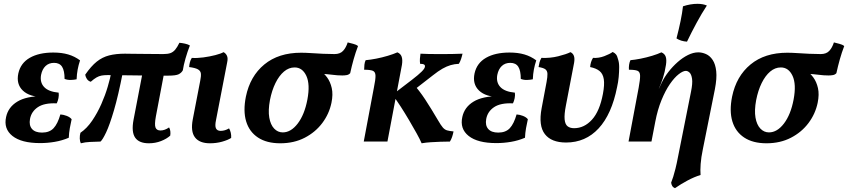

<svg xmlns="http://www.w3.org/2000/svg" viewBox="-20 -741 4439 1005"><path d="M190 8Q92 8 45 -29.5Q-2 -67 12 -129Q23 -180 70.5 -209Q118 -238 205 -238L209 -233Q135 -233 99.5 -267Q64 -301 76 -357Q88 -411 136 -438.5Q184 -466 259 -466Q303 -466 337 -456Q371 -446 399 -425Q391 -401 386.5 -377Q382 -353 381 -326Q368 -323 350.5 -322.5Q333 -322 318 -328Q318 -371 305 -391.5Q292 -412 263 -412Q236 -412 218.5 -395.5Q201 -379 195 -349Q188 -310 211 -285.5Q234 -261 287 -256Q289 -243 286 -227.5Q283 -212 277 -200Q212 -203 178 -180Q144 -157 137 -118Q131 -85 147.5 -66Q164 -47 200 -47Q239 -47 260.5 -70Q282 -93 296 -142Q312 -141 329 -134.5Q346 -128 355 -117Q350 -96 345.5 -70.5Q341 -45 340 -20Q305 -5 266.5 1.5Q228 8 190 8Z M455 -313Q442 -317 435 -327.5Q428 -338 426 -350Q457 -395 486.5 -418.5Q516 -442 551.5 -451Q587 -460 634 -460Q646 -460 667 -459.5Q688 -459 715 -459Q742 -459 772.5 -458.5Q803 -458 834 -458Q858 -458 872 -463Q886 -468 897 -481Q908 -494 919 -517Q933 -516 948.5 -512.5Q964 -509 974 -503Q961 -470 951 -435Q941 -400 937 -373Q930 -360 915.5 -352.5Q901 -345 859 -345Q755 -345 674 -346.5Q593 -348 544 -348Q525 -348 511.5 -345.5Q498 -343 485 -335.5Q472 -328 455 -313ZM403 9Q398 -1 397.5 -16Q397 -31 401 -46Q435 -69 462.5 -109.5Q490 -150 510.5 -196.5Q531 -243 544 -287.5Q557 -332 563 -364L623 -363Q599 -240 576.5 -163.5Q554 -87 535.5 -48Q517 -9 506 0Q476 1 451 2Q426 3 403 9ZM759 9Q708 9 687.5 -20.5Q667 -50 679 -114L728 -369H841L796 -132Q788 -89 794 -73.5Q800 -58 820 -58Q842 -58 865 -74Q870 -66 871.5 -54.5Q873 -43 871 -31Q852 -14 822.5 -2.5Q793 9 759 9Z M1079 9Q1024 9 1000.5 -22Q977 -53 989 -116L1028 -318Q1033 -342 1031.5 -356Q1030 -370 1016 -378Q1002 -386 970 -390Q971 -403 974 -415Q977 -427 984 -438Q1011 -436 1044.5 -440.5Q1078 -445 1107 -452.5Q1136 -460 1150 -468Q1162 -462 1168 -449Q1174 -436 1169 -414L1111 -114Q1104 -82 1110.5 -69Q1117 -56 1135 -56Q1157 -56 1179 -69Q1185 -59 1188 -46Q1191 -33 1190 -19Q1173 -8 1143 0.5Q1113 9 1079 9Z M1447 9Q1376 9 1330.5 -21Q1285 -51 1268.5 -105.5Q1252 -160 1267 -235Q1289 -342 1363.5 -403.5Q1438 -465 1556 -465Q1579 -465 1609 -463Q1639 -461 1670.5 -459.5Q1702 -458 1731 -458Q1760 -458 1775.5 -474.5Q1791 -491 1800 -519Q1814 -515 1829 -511.5Q1844 -508 1854 -500Q1841 -466 1831 -430.5Q1821 -395 1813 -358Q1806 -350 1795 -348Q1784 -346 1772 -346Q1746 -346 1721 -349.5Q1696 -353 1655 -355L1653 -373Q1675 -359 1692 -336Q1709 -313 1716.5 -280Q1724 -247 1715 -203Q1703 -145 1667 -97Q1631 -49 1575 -20Q1519 9 1447 9ZM1460 -48Q1503 -48 1538.5 -94.5Q1574 -141 1589 -220Q1604 -300 1583.5 -344Q1563 -388 1522 -388Q1492 -388 1466.5 -366.5Q1441 -345 1422 -306.5Q1403 -268 1393 -217Q1383 -163 1389.5 -125.5Q1396 -88 1415 -68Q1434 -48 1460 -48Z M2187 9Q2178 -12 2160.5 -43.5Q2143 -75 2121.5 -111.5Q2100 -148 2077.5 -183Q2055 -218 2034 -245L2136 -323Q2171 -350 2187 -366Q2203 -382 2204 -391Q2206 -399 2200 -403Q2194 -407 2179 -407Q2177 -421 2178 -433.5Q2179 -446 2181 -460Q2200 -459 2221.5 -458.5Q2243 -458 2265 -458Q2287 -458 2307 -458Q2327 -458 2351.5 -458.5Q2376 -459 2401 -460Q2398 -446 2393.5 -432.5Q2389 -419 2382 -407Q2359 -406 2338.5 -400Q2318 -394 2296 -381.5Q2274 -369 2245 -346L2133 -259L2139 -307Q2175 -267 2205.5 -220.5Q2236 -174 2273 -111Q2288 -85 2298 -73.5Q2308 -62 2320.5 -58.5Q2333 -55 2354 -53Q2351 -38 2346.5 -24.5Q2342 -11 2335 0Q2311 0 2285 1Q2259 2 2234.5 3.5Q2210 5 2187 9ZM1884 0 1937 -282Q1946 -325 1945.5 -345Q1945 -365 1931.5 -370.5Q1918 -376 1886 -376Q1886 -389 1887.5 -402.5Q1889 -416 1894 -426Q1918 -428 1949 -434Q1980 -440 2010 -449Q2040 -458 2060 -467Q2077 -460 2082.5 -444Q2088 -428 2084 -402L2008 0Z M2578 8Q2480 8 2433 -29.5Q2386 -67 2400 -129Q2411 -180 2458.5 -209Q2506 -238 2593 -238L2597 -233Q2523 -233 2487.5 -267Q2452 -301 2464 -357Q2476 -411 2524 -438.5Q2572 -466 2647 -466Q2691 -466 2725 -456Q2759 -446 2787 -425Q2779 -401 2774.5 -377Q2770 -353 2769 -326Q2756 -323 2738.5 -322.5Q2721 -322 2706 -328Q2706 -371 2693 -391.5Q2680 -412 2651 -412Q2624 -412 2606.5 -395.5Q2589 -379 2583 -349Q2576 -310 2599 -285.5Q2622 -261 2675 -256Q2677 -243 2674 -227.5Q2671 -212 2665 -200Q2600 -203 2566 -180Q2532 -157 2525 -118Q2519 -85 2535.5 -66Q2552 -47 2588 -47Q2627 -47 2648.5 -70Q2670 -93 2684 -142Q2700 -141 2717 -134.5Q2734 -128 2743 -117Q2738 -96 2733.5 -70.5Q2729 -45 2728 -20Q2693 -5 2654.5 1.5Q2616 8 2578 8Z M2943 5Q2866 5 2832 -39Q2798 -83 2815 -174L2841 -312Q2846 -339 2845.5 -354.5Q2845 -370 2835 -378Q2825 -386 2799 -390Q2801 -403 2804 -414.5Q2807 -426 2814 -438Q2860 -436 2902 -446.5Q2944 -457 2966 -468Q2979 -462 2984 -448.5Q2989 -435 2985 -412L2942 -188Q2933 -142 2935.5 -116Q2938 -90 2951 -80Q2964 -70 2985 -70Q3038 -70 3078.5 -114.5Q3119 -159 3136 -250Q3145 -298 3140.5 -326.5Q3136 -355 3118 -369.5Q3100 -384 3069 -390Q3070 -403 3073.5 -415Q3077 -427 3084 -438Q3114 -436 3143 -447Q3172 -458 3187 -469Q3198 -464 3204.5 -456Q3211 -448 3215 -431Q3221 -414 3221 -389.5Q3221 -365 3218.5 -338Q3216 -311 3210 -285Q3182 -143 3113.5 -69Q3045 5 2943 5Z M3513 244Q3503 240 3498.5 232Q3494 224 3493 215Q3499 200 3504 184Q3509 168 3515.5 142.5Q3522 117 3530 75L3597 -261Q3606 -305 3602.5 -328.5Q3599 -352 3589.5 -361Q3580 -370 3570 -370Q3555 -370 3532.5 -352.5Q3510 -335 3486.5 -301Q3463 -267 3442.5 -217Q3422 -167 3410 -104L3405 -226L3445 -311Q3458 -338 3479.5 -365.5Q3501 -393 3527 -416Q3553 -439 3581 -453Q3609 -467 3635 -467Q3655 -467 3675.5 -458Q3696 -449 3710.5 -427Q3725 -405 3729 -368Q3733 -331 3722 -274L3659 40Q3650 83 3647.5 117Q3645 151 3647 175Q3614 185 3578.5 204Q3543 223 3513 244ZM3270 0 3323 -282Q3331 -325 3330.5 -345Q3330 -365 3317 -370.5Q3304 -376 3272 -376Q3271 -389 3273 -402.5Q3275 -416 3280 -426Q3303 -428 3333.5 -434Q3364 -440 3393.5 -449Q3423 -458 3442 -467Q3459 -460 3464.5 -444.5Q3470 -429 3466 -402Q3460 -363 3450 -332.5Q3440 -302 3429 -278L3410 -104L3390 0ZM3576 -523Q3544 -525 3521 -540Q3534 -590 3542.5 -631.5Q3551 -673 3555 -708Q3594 -721 3631 -721Q3660 -721 3680 -712Q3653 -671 3626 -621Q3599 -571 3576 -523Z M3992 9Q3921 9 3875.5 -21Q3830 -51 3813.5 -105.5Q3797 -160 3812 -235Q3834 -342 3908.5 -403.5Q3983 -465 4101 -465Q4124 -465 4154 -463Q4184 -461 4215.5 -459.5Q4247 -458 4276 -458Q4305 -458 4320.5 -474.5Q4336 -491 4345 -519Q4359 -515 4374 -511.5Q4389 -508 4399 -500Q4386 -466 4376 -430.5Q4366 -395 4358 -358Q4351 -350 4340 -348Q4329 -346 4317 -346Q4291 -346 4266 -349.5Q4241 -353 4200 -355L4198 -373Q4220 -359 4237 -336Q4254 -313 4261.5 -280Q4269 -247 4260 -203Q4248 -145 4212 -97Q4176 -49 4120 -20Q4064 9 3992 9ZM4005 -48Q4048 -48 4083.5 -94.5Q4119 -141 4134 -220Q4149 -300 4128.5 -344Q4108 -388 4067 -388Q4037 -388 4011.5 -366.5Q3986 -345 3967 -306.5Q3948 -268 3938 -217Q3928 -163 3934.5 -125.5Q3941 -88 3960 -68Q3979 -48 4005 -48Z"/></svg>

Font: Vollkorn SemiBold
Style: Italic
Weight: 600
Italic angle: -11°
Designer: Friedrich Althausen
Foundry: Friedrich Althausen
Version: Version 5.000